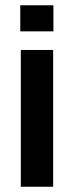

<svg xmlns="http://www.w3.org/2000/svg" viewBox="-20 -710 281 730"><path d="M183.1 -689.9V-590.8H57.1V-689.9ZM182.1 -520V0H59.1V-520Z"/></svg>

Font: D-DIN-PRO
Style: Bold
Weight: 700
Designer: Charles Nix
Foundry: Datto Inc.
Version: Version 1.000;hotconv 1.0.109;makeotfexe 2.5.65596